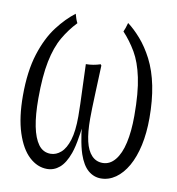

<svg xmlns="http://www.w3.org/2000/svg" viewBox="-70 -590 660 717"><g transform="rotate(10 259.5 -231.5)"><path d="M19 -190.9Q19 -283.2 39.8 -348.9Q60.5 -414.6 94.2 -458.5Q125.5 -499.5 160.2 -525.9Q166 -503.9 172.4 -492.2Q143.6 -461.9 122.1 -424.8Q100.6 -387.7 89.1 -331.5Q77.6 -275.4 77.6 -189.9Q77.6 -65.4 111.8 -18.6Q129.4 5.4 158.2 5.4Q179.2 5.4 197.3 -10.5Q215.3 -26.4 225.8 -60.3Q236.3 -94.2 236.3 -149.9Q236.3 -186.5 232.9 -266.6Q231.4 -303.7 230 -347.2Q257.3 -347.2 285.2 -356.4Q286.6 -350.1 288.1 -354Q286.6 -314.5 283.9 -248.5Q281.2 -182.6 281.2 -149.9Q281.2 -97.7 289.1 -64Q296.9 -30.3 313.7 -12.5Q330.6 5.4 355.5 5.4Q382.8 5.4 402.6 -18.6Q422.4 -42.5 432.1 -85.9Q441.9 -129.4 441.9 -188.5Q441.9 -276.4 429.9 -332.5Q418 -388.7 396.5 -425.3Q375 -461.9 347.2 -491.7Q353 -503.9 358.9 -525.9Q383.8 -507.3 408.9 -478.5Q434.1 -449.7 455.1 -409.2Q499 -323.2 499 -189.9Q499 -132.8 488.8 -86.2Q478.5 -39.6 459.5 -6.1Q440.4 27.3 414.6 45.4Q388.7 63.5 358.9 63.5Q332 63.5 310.5 45.2Q289.1 26.9 275.4 -13.2Q266.6 -39.6 261.2 -75.2Q258.8 -86.4 256.8 -107.4Q254.4 -86.4 252 -75.2Q246.6 -38.1 237.3 -11.7Q223.1 27.8 202.1 45.7Q181.2 63.5 154.8 63.5Q118.2 63.5 87.2 34.9Q56.2 6.3 37.6 -51Q19 -108.4 19 -190.9Z"/></g></svg>

Font: Scarab Serif
Style: Light
Weight: 300
Designer: John Roberts
Foundry: Scarab
Version: 1.0